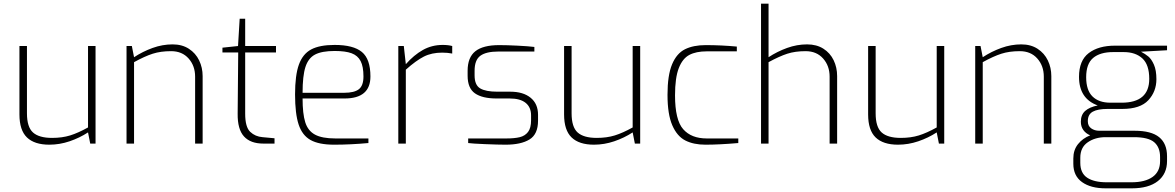

<svg xmlns="http://www.w3.org/2000/svg" viewBox="-20 -783 6409 1047"><path d="M86 -159V-532H127V-165Q127 -90 160 -60.5Q193 -31 264 -31Q319 -31 362.5 -44.5Q406 -58 460 -88V-532H501V0H472L460 -61Q414 -31 359.5 -12.5Q305 6 249 6Q168 6 127 -33.5Q86 -73 86 -159Z M670 -532H699L711 -471Q758 -502 812 -521.5Q866 -541 921 -541Q973 -541 1010 -517Q1047 -493 1066 -453.5Q1085 -414 1085 -368V0H1044V-365Q1044 -424 1008.5 -464Q973 -504 913 -504Q856 -504 812.5 -490Q769 -476 711 -444V0H670Z M1276 -163 1279 -497H1193V-523L1278 -532L1287 -681H1317V-532H1485V-497H1317V-163Q1317 -90 1344.5 -64Q1372 -38 1412 -35L1477 -29V0H1416Q1346 0 1310.5 -39Q1275 -78 1276 -163Z M1589 -268Q1589 -373 1610 -431Q1631 -489 1677 -513.5Q1723 -538 1805 -538Q1907 -538 1953.5 -499.5Q2000 -461 2000 -366Q2000 -246 1859 -246H1630Q1630 -163 1644.5 -116.5Q1659 -70 1697.5 -49Q1736 -28 1809 -28H1989V-3Q1892 6 1802 6Q1719 6 1673.5 -19.5Q1628 -45 1608.5 -104Q1589 -163 1589 -268ZM1857 -277Q1912 -277 1937 -296.5Q1962 -316 1962 -366Q1962 -420 1946.5 -450Q1931 -480 1897.5 -492.5Q1864 -505 1805 -505Q1735 -505 1698 -485.5Q1661 -466 1645.5 -417.5Q1630 -369 1630 -277Z M2152 -532H2182L2193 -433Q2237 -483 2286 -510.5Q2335 -538 2394 -538Q2425 -538 2446 -532V-491Q2421 -496 2391 -496Q2334 -496 2291.5 -474.5Q2249 -453 2193 -403V0H2152Z M2533 -3V-28H2741Q2786 -28 2814.5 -35Q2843 -42 2859.5 -63.5Q2876 -85 2876 -127V-154Q2876 -198 2846.5 -222Q2817 -246 2759 -246H2688Q2610 -246 2570 -274Q2530 -302 2530 -370V-397Q2530 -470 2572 -503.5Q2614 -537 2702 -537Q2743 -537 2802.5 -534Q2862 -531 2894 -527V-502H2698Q2631 -502 2599.5 -479Q2568 -456 2568 -397V-372Q2568 -319 2598.5 -301Q2629 -283 2692 -283H2763Q2833 -283 2873.5 -250Q2914 -217 2914 -157V-125Q2914 -51 2867.5 -22.5Q2821 6 2737 6Q2697 6 2625 3Q2553 0 2533 -3Z M3056 -159V-532H3097V-165Q3097 -90 3130 -60.5Q3163 -31 3234 -31Q3289 -31 3332.5 -44.5Q3376 -58 3430 -88V-532H3471V0H3442L3430 -61Q3384 -31 3329.5 -12.5Q3275 6 3219 6Q3138 6 3097 -33.5Q3056 -73 3056 -159Z M3620 -266Q3620 -373 3645 -432.5Q3670 -492 3715.5 -514.5Q3761 -537 3828 -537Q3913 -537 3998 -529V-503H3834Q3776 -503 3739 -483.5Q3702 -464 3681.5 -411.5Q3661 -359 3661 -263Q3661 -129 3705.5 -78.5Q3750 -28 3834 -28H4006V-3Q3903 6 3827 6Q3762 6 3717 -17Q3672 -40 3646 -100Q3620 -160 3620 -266Z M4130 -763H4171V-471Q4218 -502 4272 -521.5Q4326 -541 4381 -541Q4433 -541 4470 -517.5Q4507 -494 4526 -454.5Q4545 -415 4545 -368V0H4504V-365Q4504 -424 4468.5 -464Q4433 -504 4373 -504Q4316 -504 4273 -490Q4230 -476 4171 -444V0H4130Z M4714 -159V-532H4755V-165Q4755 -90 4788 -60.5Q4821 -31 4892 -31Q4947 -31 4990.5 -44.5Q5034 -58 5088 -88V-532H5129V0H5100L5088 -61Q5042 -31 4987.5 -12.5Q4933 6 4877 6Q4796 6 4755 -33.5Q4714 -73 4714 -159Z M5298 -532H5327L5339 -471Q5386 -502 5440 -521.5Q5494 -541 5549 -541Q5601 -541 5638 -517Q5675 -493 5694 -453.5Q5713 -414 5713 -368V0H5672V-365Q5672 -424 5636.5 -464Q5601 -504 5541 -504Q5484 -504 5440.5 -490Q5397 -476 5339 -444V0H5298Z M6344 -509 6202 -501Q6225 -489 6242 -475Q6259 -461 6272.5 -430.5Q6286 -400 6286 -351Q6286 -284 6242 -236.5Q6198 -189 6100 -189H6020Q5966 -189 5939 -174Q5912 -159 5912 -122Q5912 -96 5930.5 -83Q5949 -70 5974 -70H6167Q6258 -70 6301 -35Q6344 0 6344 69V95Q6344 165 6294 204.5Q6244 244 6152 244H6009Q5928 244 5880.5 210Q5833 176 5833 110V81Q5833 35 5858.5 3Q5884 -29 5925 -45Q5901 -55 5887.5 -74Q5874 -93 5874 -119Q5874 -157 5897.5 -178Q5921 -199 5966 -208Q5864 -245 5864 -364Q5864 -453 5917 -493.5Q5970 -534 6060 -534H6344ZM6108 -499H6050Q5979 -499 5941 -467Q5903 -435 5903 -362Q5903 -291 5937.5 -257Q5972 -223 6035 -223H6096Q6247 -223 6247 -353Q6247 -430 6209.5 -464.5Q6172 -499 6108 -499ZM6009 -35Q5952 -35 5911.5 -7Q5871 21 5871 77V105Q5871 161 5908.5 186Q5946 211 6015 211H6150Q6224 211 6265 182Q6306 153 6306 96V73Q6306 20 6274 -7.5Q6242 -35 6163 -35Z"/></svg>

Font: Exo ExtraLight
Style: Regular
Weight: 275
Designer: Natanael Gama
Foundry: Natanael Gama
Version: Version 1.500; ttfautohint (v1.6)